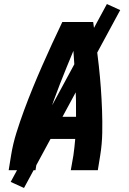

<svg xmlns="http://www.w3.org/2000/svg" viewBox="-20 -844 640 952"><path d="M23 0 35 -74Q44 -130 61.5 -186Q79 -242 99.5 -297.5Q120 -353 142.5 -408Q165 -463 189 -517.5Q213 -572 238 -626.5Q263 -681 289 -735H442Q450 -681 457 -626.5Q464 -572 470 -517.5Q476 -463 480 -408Q484 -353 486 -297.5Q488 -242 487 -186Q486 -130 477 -74L465 0H331L344 -74Q347 -94 349 -114Q351 -134 353 -155H186Q181 -135 176.5 -114.5Q172 -94 168 -74L156 0ZM357 -265Q358 -347 354 -429Q350 -511 344 -592Q310 -511 278 -429.5Q246 -348 219 -265ZM99 88 33 58 510 -824 576 -794Z"/></svg>

Font: Iosevka Curly XBdEx
Style: Italic
Weight: 800
Width: 7
Italic angle: -9°
Monospace: yes
Designer: Belleve Invis
Foundry: Belleve Invis
Version: Version 11.1.0; ttfautohint (v1.8.3)